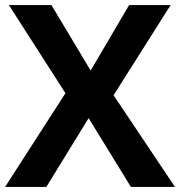

<svg xmlns="http://www.w3.org/2000/svg" viewBox="-20 -734 707 754"><path d="M667 0H494L328 -270L162 0H0L237 -368L15 -714H182L336 -457L487 -714H650L426 -360Z"/></svg>

Font: Noto Sans Ethiopic
Style: Bold
Weight: 700
Designer: Monotype Design Team
Foundry: Monotype Imaging Inc.
Version: Version 2.102; ttfautohint (v1.8.4.7-5d5b)